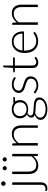

<svg xmlns="http://www.w3.org/2000/svg" viewBox="1348 -2128 939 3726"><g transform="rotate(-90 1818.0 -264.5)"><path d="M142.5 -497.5V63.5Q142.5 89.5 135 111.5Q127.5 133.5 112.8 149.8Q98 166 75.8 175.2Q53.5 184.5 23.5 184.5Q9 184.5 -2.5 182Q-14 179.5 -25 174L-22.5 150Q-22 144 -15.5 144Q-11.5 144 -4.2 146Q3 148 15.5 148Q56 148 75.5 126Q95 104 95 63.5V-497.5ZM163.5 -669Q163.5 -660 159.8 -652.2Q156 -644.5 150 -638.5Q144 -632.5 136 -629Q128 -625.5 119 -625.5Q110 -625.5 102 -629Q94 -632.5 88 -638.5Q82 -644.5 78.5 -652.2Q75 -660 75 -669Q75 -678 78.5 -686.2Q82 -694.5 88 -700.5Q94 -706.5 102 -710Q110 -713.5 119 -713.5Q128 -713.5 136 -710Q144 -706.5 150 -700.5Q156 -694.5 159.8 -686.2Q163.5 -678 163.5 -669Z M352 -497.5V-179.5Q352 -109.5 384 -69.8Q416 -30 481.5 -30Q530 -30 572 -54.8Q614 -79.5 647.5 -123.5V-497.5H695.5V0H669Q655 0 654.5 -13L650 -87Q615.5 -44 570.2 -18Q525 8 469.5 8Q428 8 397 -5Q366 -18 345.5 -42.5Q325 -67 314.5 -101.5Q304 -136 304 -179.5V-497.5ZM458.5 -642Q458.5 -634 455 -626.8Q451.5 -619.5 446 -614Q440.5 -608.5 432.8 -605.2Q425 -602 417 -602Q409 -602 401.8 -605.2Q394.5 -608.5 388.8 -614Q383 -619.5 379.8 -626.8Q376.5 -634 376.5 -642Q376.5 -650.5 379.8 -658Q383 -665.5 388.8 -671.2Q394.5 -677 401.8 -680.2Q409 -683.5 417 -683.5Q425 -683.5 432.8 -680.2Q440.5 -677 446 -671.2Q451.5 -665.5 455 -658Q458.5 -650.5 458.5 -642ZM630 -642Q630 -634 626.5 -626.8Q623 -619.5 617.5 -614Q612 -608.5 604.2 -605.2Q596.5 -602 588.5 -602Q580 -602 572.8 -605.2Q565.5 -608.5 559.8 -614Q554 -619.5 550.8 -626.8Q547.5 -634 547.5 -642Q547.5 -650.5 550.8 -658Q554 -665.5 559.8 -671.2Q565.5 -677 572.8 -680.2Q580 -683.5 588.5 -683.5Q596.5 -683.5 604.2 -680.2Q612 -677 617.5 -671.2Q623 -665.5 626.5 -658Q630 -650.5 630 -642Z M857.5 0V-497.5H883.5Q896.5 -497.5 898.5 -485L903 -410Q937 -453 982.2 -479.2Q1027.5 -505.5 1083 -505.5Q1124 -505.5 1155.2 -492.5Q1186.5 -479.5 1207 -455Q1227.5 -430.5 1238 -396Q1248.5 -361.5 1248.5 -318V0H1201V-318Q1201 -388 1169 -427.8Q1137 -467.5 1071 -467.5Q1022 -467.5 980 -442.2Q938 -417 905 -373V0Z M1562.5 -506Q1595 -506 1622.8 -498Q1650.5 -490 1672.5 -475.5H1800V-459Q1800 -446.5 1786 -445.5L1710.5 -440Q1724.5 -421 1732 -397.2Q1739.5 -373.5 1739.5 -346.5Q1739.5 -310.5 1726.5 -281.2Q1713.5 -252 1690.2 -231.2Q1667 -210.5 1634.5 -199Q1602 -187.5 1562.5 -187.5Q1519.5 -187.5 1484.5 -200.5Q1463.5 -188.5 1451.5 -172Q1439.5 -155.5 1439.5 -140Q1439.5 -118.5 1454.5 -107Q1469.5 -95.5 1494.2 -90.2Q1519 -85 1550.8 -83.5Q1582.5 -82 1615.2 -80.2Q1648 -78.5 1679.8 -74Q1711.5 -69.5 1736.2 -58.2Q1761 -47 1776 -26.8Q1791 -6.5 1791 27Q1791 58 1775.5 86.5Q1760 115 1730.8 137Q1701.5 159 1660 172.2Q1618.5 185.5 1567 185.5Q1514.5 185.5 1475 174.8Q1435.5 164 1408.8 145.8Q1382 127.5 1368.5 103.5Q1355 79.5 1355 52.5Q1355 13 1381 -15.5Q1407 -44 1452.5 -59.5Q1427.5 -68 1412.8 -84Q1398 -100 1398 -128.5Q1398 -139 1402 -150.5Q1406 -162 1414 -173.2Q1422 -184.5 1433.2 -194.5Q1444.5 -204.5 1459.5 -212.5Q1424 -233 1404.2 -267Q1384.5 -301 1384.5 -346.5Q1384.5 -382.5 1397.2 -411.8Q1410 -441 1433.2 -462Q1456.5 -483 1489.5 -494.5Q1522.5 -506 1562.5 -506ZM1747 33.5Q1747 10 1734.8 -4.2Q1722.5 -18.5 1702 -26.5Q1681.5 -34.5 1654.8 -37.8Q1628 -41 1598.8 -42.5Q1569.5 -44 1540 -45.5Q1510.5 -47 1485 -51.5Q1466 -44 1449.8 -34.2Q1433.5 -24.5 1422 -12.2Q1410.5 0 1404 14.8Q1397.5 29.5 1397.5 47Q1397.5 69 1408.8 87.8Q1420 106.5 1441.8 120.2Q1463.5 134 1495 142Q1526.5 150 1567.5 150Q1605.5 150 1638.2 141.5Q1671 133 1695.2 117.5Q1719.5 102 1733.2 80.5Q1747 59 1747 33.5ZM1562.5 -220Q1594.5 -220 1619.5 -229.2Q1644.5 -238.5 1661.5 -255Q1678.5 -271.5 1687.2 -294.5Q1696 -317.5 1696 -345.5Q1696 -373.5 1687 -396.8Q1678 -420 1660.8 -436.5Q1643.5 -453 1618.8 -462Q1594 -471 1562.5 -471Q1531 -471 1506 -462Q1481 -453 1463.8 -436.5Q1446.5 -420 1437.5 -396.8Q1428.5 -373.5 1428.5 -345.5Q1428.5 -317.5 1437.5 -294.5Q1446.5 -271.5 1463.8 -255Q1481 -238.5 1506 -229.2Q1531 -220 1562.5 -220Z M2177 -436Q2173.5 -429 2166 -429Q2160.5 -429 2151.8 -435.2Q2143 -441.5 2128.8 -449.2Q2114.5 -457 2093.8 -463.2Q2073 -469.5 2043 -469.5Q2016 -469.5 1993.8 -461.8Q1971.5 -454 1955.8 -441Q1940 -428 1931.2 -410.8Q1922.5 -393.5 1922.5 -374.5Q1922.5 -351 1934.5 -335.5Q1946.5 -320 1966 -309Q1985.5 -298 2010.2 -290Q2035 -282 2061 -274Q2087 -266 2111.8 -256.2Q2136.5 -246.5 2156 -232Q2175.5 -217.5 2187.5 -196.5Q2199.5 -175.5 2199.5 -145.5Q2199.5 -113 2187.8 -85Q2176 -57 2153.8 -36.5Q2131.5 -16 2099 -4Q2066.5 8 2025 8Q1972.5 8 1934.5 -8.8Q1896.5 -25.5 1866.5 -52.5L1878 -69.5Q1880.5 -73.5 1883.5 -75.5Q1886.5 -77.5 1892 -77.5Q1898.5 -77.5 1908 -69.5Q1917.5 -61.5 1932.8 -52.2Q1948 -43 1970.8 -35Q1993.5 -27 2027 -27Q2058.5 -27 2082.5 -35.8Q2106.5 -44.5 2122.5 -59.5Q2138.5 -74.5 2146.8 -94.8Q2155 -115 2155 -137.5Q2155 -162.5 2143 -179Q2131 -195.5 2111.5 -207Q2092 -218.5 2067.2 -226.5Q2042.5 -234.5 2016.2 -242.5Q1990 -250.5 1965.2 -260Q1940.5 -269.5 1921 -284Q1901.5 -298.5 1889.5 -319.2Q1877.5 -340 1877.5 -371Q1877.5 -397.5 1889 -422Q1900.5 -446.5 1921.8 -465Q1943 -483.5 1973.5 -494.5Q2004 -505.5 2042 -505.5Q2087.5 -505.5 2122.8 -492.5Q2158 -479.5 2187.5 -452.5Z M2469 8Q2418.5 8 2390.2 -20Q2362 -48 2362 -106.5V-446.5H2290.5Q2285 -446.5 2281.5 -449.5Q2278 -452.5 2278 -458V-476.5L2363 -482.5L2375 -660.5Q2375.5 -665 2378.8 -668.5Q2382 -672 2387.5 -672H2410V-482H2566.5V-446.5H2410V-109Q2410 -88.5 2415.2 -73.8Q2420.5 -59 2429.8 -49.5Q2439 -40 2451.5 -35.5Q2464 -31 2478.5 -31Q2496.5 -31 2509.5 -36.2Q2522.5 -41.5 2532 -47.8Q2541.5 -54 2547.5 -59.2Q2553.5 -64.5 2557 -64.5Q2561 -64.5 2565 -59.5L2578 -38.5Q2559 -17.5 2529.8 -4.8Q2500.5 8 2469 8Z M2877 -505.5Q2919 -505.5 2954.8 -491Q2990.5 -476.5 3016.8 -448.8Q3043 -421 3057.8 -380.5Q3072.5 -340 3072.5 -287.5Q3072.5 -276.5 3069.2 -272.5Q3066 -268.5 3059 -268.5H2699.5V-259Q2699.5 -203 2712.5 -160.5Q2725.5 -118 2749.5 -89.2Q2773.5 -60.5 2807.5 -46Q2841.5 -31.5 2883.5 -31.5Q2921 -31.5 2948.5 -39.8Q2976 -48 2994.8 -58.2Q3013.5 -68.5 3024.5 -76.8Q3035.5 -85 3040.5 -85Q3047 -85 3050.5 -80L3063.5 -64Q3051.5 -49 3031.8 -36Q3012 -23 2987.8 -13.8Q2963.5 -4.5 2935.8 1Q2908 6.5 2880 6.5Q2829 6.5 2787 -11.2Q2745 -29 2715 -63Q2685 -97 2668.8 -146.2Q2652.5 -195.5 2652.5 -259Q2652.5 -312.5 2667.8 -357.8Q2683 -403 2711.8 -435.8Q2740.5 -468.5 2782.2 -487Q2824 -505.5 2877 -505.5ZM2877.5 -470Q2839 -470 2808.5 -458Q2778 -446 2755.8 -423.5Q2733.5 -401 2719.8 -369.5Q2706 -338 2701.5 -299H3029.5Q3029.5 -339 3018.5 -370.8Q3007.5 -402.5 2987.5 -424.5Q2967.5 -446.5 2939.5 -458.2Q2911.5 -470 2877.5 -470Z M3200.5 0V-497.5H3226.5Q3239.5 -497.5 3241.5 -485L3246 -410Q3280 -453 3325.2 -479.2Q3370.5 -505.5 3426 -505.5Q3467 -505.5 3498.2 -492.5Q3529.5 -479.5 3550 -455Q3570.5 -430.5 3581 -396Q3591.5 -361.5 3591.5 -318V0H3544V-318Q3544 -388 3512 -427.8Q3480 -467.5 3414 -467.5Q3365 -467.5 3323 -442.2Q3281 -417 3248 -373V0Z"/></g></svg>

Font: Lato TR Light
Style: Regular
Weight: 300
Designer: Lukasz Dziedzic
Foundry: Lukasz Dziedzic
Version: Version 1.104 2013